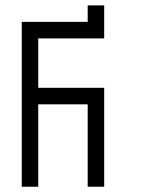

<svg xmlns="http://www.w3.org/2000/svg" viewBox="-20 -708 540 728"><path d="M62.5 -625Q62.5 -625 62.5 0H125V-312.5H312.5V0H375Q375 0 375 -375H125V-562.5H375Q375 -562.5 375 -687.5H312.5V-625Z"/></svg>

Font: CalcUnifontExMono
Style: Regular
Weight: 500
Version: Version 15.0.06